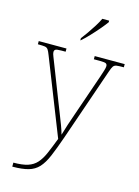

<svg xmlns="http://www.w3.org/2000/svg" viewBox="-145 -844 840 1163"><g transform="rotate(15 274.5 -263.0)"><path d="M52 215Q108 215 142 204Q176 193 198 168.5Q220 144 237.5 104Q255 64 277 6L90 -468Q81 -492 74 -502Q67 -512 54 -514Q41 -516 13 -516H10V-536H184V-516H159Q128 -516 120.5 -511Q113 -506 113 -495Q113 -485 120.5 -467Q128 -449 144 -407L220 -212Q232 -181 246 -146Q260 -111 272 -79Q284 -47 290 -24Q299 -56 310.5 -90.5Q322 -125 338 -171L425 -423Q433 -447 439 -466Q445 -485 445 -495Q445 -506 437.5 -511Q430 -516 399 -516H361V-536H549V-516H545Q517 -516 503.5 -514Q490 -512 483 -502Q476 -492 468 -468L312 -16Q285 62 263.5 112.5Q242 163 216.5 190.5Q191 218 152.5 229Q114 240 53 240H52ZM252 -619Q267 -638 285 -664Q303 -690 320 -717Q337 -744 347 -766H390V-756Q378 -739 353.5 -710Q329 -681 302 -652.5Q275 -624 254 -606H252Z"/></g></svg>

Font: Noto Serif Telugu Thin
Style: Regular
Weight: 100
Designer: Jelle Bosma - Monotype Design Team
Foundry: Monotype Imaging Inc.
Version: Version 2.005; ttfautohint (v1.8.4.7-5d5b)